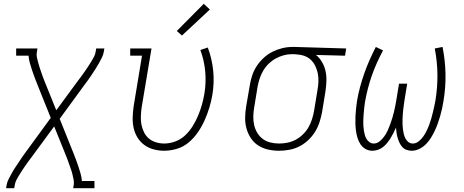

<svg xmlns="http://www.w3.org/2000/svg" viewBox="-20 -785 2440 1010"><path d="M12 205 15 187Q18 171 26 156Q34 141 42 126Q50 111 59.5 97Q69 83 78.5 68.5Q88 54 97.5 40Q107 26 117 13L247 -165L176 -342Q169 -360 162 -378Q155 -396 149 -414.5Q143 -433 137.5 -452Q132 -471 130 -492H65V-530H177L174 -512Q171 -497 174 -483.5Q177 -470 180.5 -457Q184 -444 188 -431.5Q192 -419 196.5 -406Q201 -393 205.5 -380.5Q210 -368 215 -356L276 -205L390 -360Q399 -372 408 -384Q417 -396 425.5 -408.5Q434 -421 442.5 -433.5Q451 -446 458.5 -458.5Q466 -471 473.5 -484.5Q481 -498 483 -512L486 -530H529L526 -512Q523 -496 515.5 -481Q508 -466 499.5 -451Q491 -436 482 -422Q473 -408 463.5 -393.5Q454 -379 444 -365Q434 -351 424 -338L294 -160L365 17Q372 35 379 53Q386 71 392 89.5Q398 108 403.5 127Q409 146 411 167H477V205H365L368 187Q370 172 367 158.5Q364 145 361 132Q358 119 353.5 106.5Q349 94 344.5 81Q340 68 335.5 55.5Q331 43 326 31L265 -120L151 35Q142 47 133 59Q124 71 115.5 83.5Q107 96 98.5 108.5Q90 121 82.5 133.5Q75 146 67.5 159.5Q60 173 58 187L55 205Z M843 8Q815 8 787.5 0.5Q760 -7 738.5 -23Q717 -39 703 -62Q689 -85 683 -112Q677 -139 678 -168Q679 -197 683 -226L727 -492H665V-530H777L725 -219Q722 -197 721 -174Q720 -151 724 -130Q728 -109 737.5 -89.5Q747 -70 763 -56.5Q779 -43 800.5 -36.5Q822 -30 844 -30Q873 -30 902.5 -41Q932 -52 954.5 -73.5Q977 -95 993.5 -121.5Q1010 -148 1022 -176.5Q1034 -205 1042 -233.5Q1050 -262 1055 -291Q1065 -351 1059.5 -409.5Q1054 -468 1034 -522L1073 -535Q1095 -477 1101.5 -413.5Q1108 -350 1097 -285Q1091 -251 1081 -218Q1071 -185 1056.5 -152.5Q1042 -120 1021.5 -90Q1001 -60 973.5 -36.5Q946 -13 911.5 -2.5Q877 8 843 8ZM937 -598 910 -622 1052 -765 1084 -735Z M1448 8Q1418 8 1389.5 1.5Q1361 -5 1338 -20Q1315 -35 1299.5 -58.5Q1284 -82 1276.5 -109.5Q1269 -137 1269.5 -166.5Q1270 -196 1275 -226L1294 -336Q1298 -362 1306.5 -388Q1315 -414 1330.5 -437.5Q1346 -461 1367 -480.5Q1388 -500 1413 -512.5Q1438 -525 1464.5 -531.5Q1491 -538 1518 -538Q1522 -538 1525.5 -538Q1529 -538 1533 -538L1801 -530L1795 -492L1642 -496Q1661 -481 1674 -458.5Q1687 -436 1692.5 -411Q1698 -386 1697 -358.5Q1696 -331 1692 -304L1674 -194Q1669 -168 1660.5 -141.5Q1652 -115 1637 -91Q1622 -67 1600.5 -47Q1579 -27 1554 -14.5Q1529 -2 1501.5 3Q1474 8 1448 8ZM1448 -30Q1470 -30 1492.5 -34.5Q1515 -39 1535.5 -50Q1556 -61 1573.5 -78Q1591 -95 1602.5 -115Q1614 -135 1621 -157Q1628 -179 1632 -201L1650 -311Q1654 -333 1655 -355Q1656 -377 1652 -397.5Q1648 -418 1639 -437Q1630 -456 1615.5 -470Q1601 -484 1581 -491Q1561 -498 1539 -499L1526 -500Q1524 -500 1521 -500Q1518 -500 1515 -500Q1493 -500 1471.5 -494Q1450 -488 1430 -477Q1410 -466 1393 -449.5Q1376 -433 1364.5 -413Q1353 -393 1346 -372Q1339 -351 1335 -329L1317 -219Q1313 -196 1312.5 -172.5Q1312 -149 1317 -127Q1322 -105 1333.5 -86Q1345 -67 1362.5 -54Q1380 -41 1402.5 -35.5Q1425 -30 1448 -30Z M1939 8Q1919 8 1902.5 -1.5Q1886 -11 1876 -26.5Q1866 -42 1860.5 -60Q1855 -78 1852.5 -97Q1850 -116 1849.5 -135.5Q1849 -155 1850 -174.5Q1851 -194 1853 -214Q1855 -234 1858 -254Q1864 -290 1874 -327Q1884 -364 1896.5 -399.5Q1909 -435 1924.5 -470Q1940 -505 1957 -538L1995 -520Q1978 -488 1963 -455Q1948 -422 1936 -387.5Q1924 -353 1915 -318Q1906 -283 1900 -248Q1898 -235 1896.5 -222.5Q1895 -210 1894 -197.5Q1893 -185 1892 -172.5Q1891 -160 1891 -148Q1891 -136 1891.5 -123.5Q1892 -111 1894 -99Q1896 -87 1899 -75.5Q1902 -64 1908 -54Q1914 -44 1924 -37Q1934 -30 1946 -30Q1963 -30 1977.5 -42Q1992 -54 2002.5 -69Q2013 -84 2020 -100Q2027 -116 2033 -132Q2039 -148 2044 -165Q2049 -182 2053 -198.5Q2057 -215 2060 -231.5Q2063 -248 2066 -265L2079 -345H2122L2109 -265Q2107 -252 2105 -238.5Q2103 -225 2101.5 -211.5Q2100 -198 2099 -185Q2098 -172 2097.5 -158.5Q2097 -145 2097.5 -132Q2098 -119 2099.5 -106Q2101 -93 2104 -80.5Q2107 -68 2112.5 -57Q2118 -46 2128 -38Q2138 -30 2152 -30Q2168 -30 2182.5 -41.5Q2197 -53 2207 -67.5Q2217 -82 2224.5 -97.5Q2232 -113 2238 -129Q2244 -145 2248.5 -161Q2253 -177 2257 -193.5Q2261 -210 2264.5 -226Q2268 -242 2271 -259Q2282 -328 2281 -395.5Q2280 -463 2267 -530L2308 -538Q2322 -468 2323.5 -397Q2325 -326 2313 -254Q2310 -234 2305.5 -214Q2301 -194 2295.5 -174.5Q2290 -155 2283 -135.5Q2276 -116 2267 -97Q2258 -78 2246.5 -59.5Q2235 -41 2220 -26Q2205 -11 2185.5 -1.5Q2166 8 2146 8Q2131 8 2118 3Q2105 -2 2096 -12Q2087 -22 2081.5 -34Q2076 -46 2072 -59Q2068 -72 2066 -86Q2064 -100 2063 -114Q2057 -100 2050 -86Q2043 -72 2035 -59Q2027 -46 2017 -33.5Q2007 -21 1995 -11.5Q1983 -2 1968 3Q1953 8 1939 8Z"/></svg>

Font: Iosevka Curly Slab XLtExObl
Style: Regular
Weight: 200
Width: 7
Italic angle: -9°
Monospace: yes
Designer: Belleve Invis
Foundry: Belleve Invis
Version: Version 11.0.0; ttfautohint (v1.8.3)